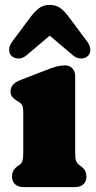

<svg xmlns="http://www.w3.org/2000/svg" viewBox="-20 -764 392 784"><path d="M287 -452V-142Q287 -116.5 290.8 -107Q294.5 -97.5 301 -92L308 -87Q320 -79 326.5 -68.5Q333 -58 333 -43Q333 -23 320.5 -11.5Q308 0 286 0H76Q54.5 0 41.8 -11.5Q29 -23 29 -43Q29 -58 35.5 -68.5Q42 -79 54 -87L61 -92Q68 -97.5 71.5 -107Q75 -116.5 75 -142V-305Q75 -327.5 69.5 -335.8Q64 -344 55 -349L48 -353Q37 -360 30 -368.5Q23 -377 23 -391Q23 -421.5 63 -437L169 -478Q194.5 -488 211 -492.5Q227.5 -497 246 -497Q265 -497 276 -484.2Q287 -471.5 287 -452ZM89.9 -539.5Q72.4 -524.5 55 -525Q37.7 -525.5 26.8 -536Q17.7 -544.5 17.3 -560.5Q16.8 -576.5 31 -595.5L103.2 -692.5Q121.3 -717 139.1 -730.5Q156.9 -744 183 -744Q209.2 -744 227 -730.5Q244.8 -717 262.8 -692.5L335 -595.5Q349.3 -576.5 348.8 -560.5Q348.3 -544.5 339.3 -536Q328.4 -525.5 311.3 -525Q294.2 -524.5 276.1 -539.5L183 -618.5Z"/></svg>

Font: Fraunces 9pt SuperSoft Black
Style: Regular
Weight: 900
Version: Version 1.000;[b76b70a41]